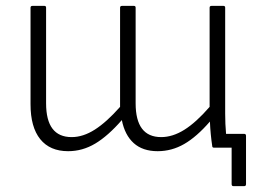

<svg xmlns="http://www.w3.org/2000/svg" viewBox="-20 -503 879 654"><path d="M212 12Q150 12 117 -29Q84 -70 84 -148V-477Q84 -483 91 -483H131Q137 -483 137 -477V-151Q137 -36 224 -36Q263 -36 303 -61.5Q343 -87 389 -139V-477Q389 -483 396 -483H436Q442 -483 442 -477V-151Q442 -36 529 -36Q568 -36 608 -61Q648 -86 694 -139V-477Q694 -483 701 -483H741Q747 -483 747 -477V-116Q747 -81 750 -47H812Q818 -47 818 -40V124Q818 131 812 131H775Q769 131 769 124V0H709Q703 0 703 -5Q700 -25 698 -45.5Q696 -66 695 -89Q650 -37 607.5 -12.5Q565 12 517 12Q466 12 435.5 -15.5Q405 -43 395 -94Q348 -40 304.5 -14Q261 12 212 12Z"/></svg>

Font: Sofia Sans Light
Style: Regular
Weight: 300
Designer: Botio Nikoltchev, Ani Petrova
Foundry: lettersoup
Version: Version 4.100; ttfautohint (v1.8.3)